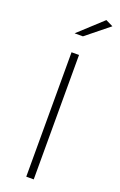

<svg xmlns="http://www.w3.org/2000/svg" viewBox="-175 -968 632 1014"><g transform="rotate(20 141.0 -461.0)"><path d="M101.1 -798.8 234.9 -921.9 275.9 -901.9 147.9 -798.8ZM120.1 0V-699.2H162.1V0Z"/></g></svg>

Font: Trueno UltraLight
Style: Regular
Weight: 250
Designer: Julieta Ulanovsky
Foundry: Julieta Ulanovsky
Version: Version 3.001b | FøM Fix